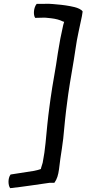

<svg xmlns="http://www.w3.org/2000/svg" viewBox="-20 -791 450 999"><path d="M35 117C20 137 22 174 33 188C99 181 175 169 239 160H263C277 141 283 119 287 90L294 35C296 18 300 -1 302 -18L309 -70C315 -134 321 -198 330 -263L335 -301C346 -379 362 -459 373 -537C381 -597 395 -650 406 -706L410 -731C404 -742 384 -750 368 -754L345 -759C329 -762 315 -764 298 -766C269 -768 241 -773 211 -771H171C155 -752 152 -714 163 -698L203 -699C219 -700 229 -697 246 -696C271 -693 290 -688 308 -679C310 -678 312 -678 314 -678C312 -673 311 -667 309 -661C298 -613 289 -567 281 -515C270 -434 254 -358 243 -278L238 -241C229 -176 223 -111 217 -47L211 3C209 20 204 40 202 56L194 82C194 84 193 89 191 89C178 94 177 93 157 98C111 105 77 110 35 117Z"/></svg>

Font: Hussar Pisanka
Style: Kur
Weight: 400
Designer: Robert Jablonski
Foundry: Cannot Into Space Fonts
Version: Version 1.070